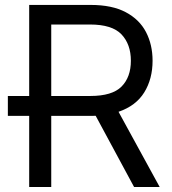

<svg xmlns="http://www.w3.org/2000/svg" viewBox="-20 -747 688 767"><path d="M96.6 0V-284.1H11.4V-363.6H96.6V-727.3H342.3Q427.6 -727.3 482.2 -698.3Q536.9 -669.4 563.2 -619Q589.5 -568.5 589.5 -504.3Q589.5 -431.8 556.3 -378Q523.1 -324.2 453.5 -300.4L617.9 0H515.6L362.2 -284.4Q353.3 -284.1 343.8 -284.1H184.7V0ZM184.7 -363.6H340.9Q428.3 -363.6 465.6 -401.3Q502.8 -438.9 502.8 -504.3Q502.8 -570 465.4 -609.6Q427.9 -649.1 339.5 -649.1H184.7Z"/></svg>

Font: Inter UI
Style: Regular
Weight: 400
Designer: Rasmus Andersson
Foundry: rsms
Version: 3.2;8d6f07862